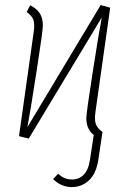

<svg xmlns="http://www.w3.org/2000/svg" viewBox="-20 -550 518 770"><path d="M362.8 -101.1Q358.4 -70.8 364 -53.5Q369.6 -36.1 391.1 -21L374 92.8Q365.7 145.5 337.2 172.9Q308.6 200.2 268.1 200.2Q225.1 200.2 192.9 168L212.9 147Q222.7 154.8 229 158.9Q235.4 163.1 245.8 166.5Q256.3 169.9 269 169.9Q296.4 169.9 315.4 151.1Q334.5 132.3 340.8 90.8L356 -8.8Q326.2 -31.7 326.2 -76.2Q326.2 -96.2 351.6 -259.5Q377 -422.9 388.2 -480L95.2 5.9L56.2 -3.9L115.2 -421.9Q119.6 -453.1 114 -470Q108.4 -486.8 86.9 -502L101.1 -528.8Q127.9 -515.1 139.9 -496.1Q151.9 -477.1 151.9 -446.8Q151.9 -426.8 126.2 -261.2Q100.6 -95.7 89.8 -40L383.8 -529.8L421.9 -519Z"/></svg>

Font: Fira Sans Compressed UltraLight
Style: Italic
Weight: 200
Width: 3
Italic angle: -8°
Designer: Carrois Corporate & Edenspiekermann AG
Foundry: Carrois Corporate GbR & Edenspiekermann AG
Version: Version 4.203;PS 004.203;hotconv 1.0.88;makeotf.lib2.5.64775